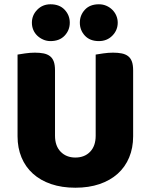

<svg xmlns="http://www.w3.org/2000/svg" viewBox="-20 -861 704 897"><path d="M602 -224Q602 -170 583.5 -125.5Q565 -81 530 -49.5Q495 -18 445 -1Q395 16 332 16Q269 16 219 -1Q169 -18 134 -49.5Q99 -81 80.5 -125.5Q62 -170 62 -224V-606Q73 -608 97 -611.5Q121 -615 143 -615Q166 -615 183.5 -611.5Q201 -608 213 -599Q225 -590 231 -574Q237 -558 237 -532V-227Q237 -179 263.5 -152Q290 -125 332 -125Q375 -125 401 -152Q427 -179 427 -227V-606Q438 -608 462 -611.5Q486 -615 508 -615Q531 -615 548.5 -611.5Q566 -608 578 -599Q590 -590 596 -574Q602 -558 602 -532ZM129 -755Q129 -790 154 -815.5Q179 -841 216 -841Q258 -841 282 -815.5Q306 -790 306 -755Q306 -720 282 -694.5Q258 -669 216 -669Q198 -669 182 -676Q166 -683 154 -694.5Q142 -706 135.5 -721.5Q129 -737 129 -755ZM353 -755Q353 -790 376.5 -815.5Q400 -841 442 -841Q461 -841 477 -834Q493 -827 505 -815Q517 -803 523.5 -787.5Q530 -772 530 -755Q530 -720 505 -694.5Q480 -669 442 -669Q400 -669 376.5 -694.5Q353 -720 353 -755Z"/></svg>

Font: BALOOCHETTANREGULAR
Style: Book
Weight: 400
Designer: Maithili Shingre and Ek Type
Foundry: Ek Type
Version: Version 1.100;PS 1.000;hotconv 1.0.88;makeotf.lib2.5.647800;